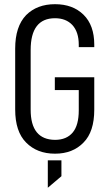

<svg xmlns="http://www.w3.org/2000/svg" viewBox="-20 -719 518 908"><path d="M51.8 -201.2V-489.3Q51.8 -593.8 103.5 -647.5Q155.3 -699.2 240.2 -699.2Q324.2 -699.2 375 -649.4Q425.8 -599.6 425.8 -507.8V-496.1H352.5V-507.8Q352.5 -567.4 322.3 -600.6Q292 -632.8 240.2 -632.8Q125 -632.8 125 -482.4V-200.2Q125 -58.6 240.2 -57.6Q294.9 -57.6 324.2 -92.8Q352.5 -127 352.5 -197.3V-293H239.3V-353.5H425.8V-200.2Q425.8 -95.7 375 -44.9Q324.2 7.8 240.2 7.8Q155.3 7.8 103.5 -44.9Q51.8 -96.7 51.8 -201.2ZM206.1 39.1H270.5V114.3L206.1 168.9Z"/></svg>

Font: Dinish Condensed
Style: Regular
Weight: 400
Width: 3
Designer: Bert Driehuis
Foundry: Playbeing
Version: Version 3.006; git-39231f3c-release